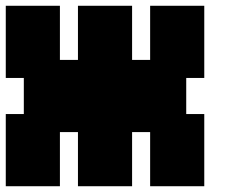

<svg xmlns="http://www.w3.org/2000/svg" viewBox="-20 -645 852 665"><path d="M500 0H687.5V-250H625V-375H687.5V-625H500V-437.5H437.5V-625H250V-437.5H187.5V-625H0V-375H62.5V-250H0V0H187.5V-187.5H250V0H437.5V-187.5H500Z"/></svg>

Font: Faithful 32x
Style: Semibold
Weight: 400
Foundry: Faithful Resource Pack
Version: Version 1.0; January 27, 2023